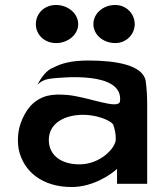

<svg xmlns="http://www.w3.org/2000/svg" viewBox="-20 -738 658 771"><path d="M124 -641C124 -599 158 -565 205 -565C253 -565 294 -599 294 -641C294 -684 253 -718 205 -718C158 -718 124 -684 124 -641ZM355 -641C355 -599 394 -565 443 -565C486 -565 521 -599 521 -641C521 -684 486 -718 443 -718C394 -718 355 -684 355 -641ZM195 -467C166 -457 145 -425 130 -398C146 -412 160 -420 189 -423C229 -427 475 -453 462 -332C458 -294 331 -351 246 -357C216 -359 194 -359 169 -353C111 -337 81 -293 63 -243C52 -211 49 -176 55 -139C74 -48 151 13 268 13C355 13 428 -39 450 -60V0H571V-320C571 -353 569 -383 565 -413C554 -477 445 -495 335 -495C269 -495 227 -484 195 -467ZM299 -78C225 -78 176 -115 176 -176C176 -243 239 -277 314 -277C369 -277 422 -255 434 -239C441 -221 445 -200 445 -179C445 -144 383 -78 299 -78Z"/></svg>

Font: Bluebird
Style: Ext
Weight: 400
Designer: Jasper
Foundry: Cannot Into Space Fonts
Version: Version 0.98